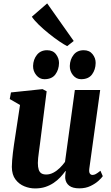

<svg xmlns="http://www.w3.org/2000/svg" viewBox="-20 -1072 640 1103"><path d="M181.5 10.5Q150 10.5 119.8 -1.8Q89.5 -14 69 -41Q48.5 -68 48 -113Q48 -130 49.8 -151Q51.5 -172 54.2 -195.2Q57 -218.5 60.5 -242Q64 -265.5 67.5 -288L95 -469L36 -503L43 -541L224.5 -560L248 -547.5L215 -288Q212.5 -266.5 209.5 -244.5Q206.5 -222.5 203.8 -202Q201 -181.5 199.2 -164.5Q197.5 -147.5 197.5 -136Q197.5 -112 202.5 -97.2Q207.5 -82.5 218 -76Q228.5 -69.5 245.5 -69.5Q266.5 -69.5 286.5 -80Q306.5 -90.5 323.5 -107.2Q340.5 -124 353.5 -142L410 -555H555.5L493 -103Q490.5 -84 496 -75.5Q501.5 -67 511.5 -67Q520.5 -67 530 -72Q539.5 -77 557 -91L570.5 -60Q564 -50 546 -33.5Q528 -17 500 -3.5Q472 10 436 10Q397.5 10 378 -5Q358.5 -20 355 -45.5Q354.5 -48.5 354.5 -53.5Q354.5 -58.5 355 -64.5Q355.5 -70.5 356.2 -76.8Q357 -83 358 -88.5L356 -89.5Q343 -71.5 326.5 -53.8Q310 -36 288.5 -21.5Q267 -7 240.8 1.8Q214.5 10.5 181.5 10.5ZM235 -617Q207.5 -617 188.5 -640.2Q169.5 -663.5 170 -693Q171 -730.5 192.2 -757Q213.5 -783.5 250.5 -783.5Q284 -783.5 301.5 -760.5Q319 -737.5 319 -710Q318.5 -672 298.2 -644.5Q278 -617 235 -617ZM446 -617Q418 -617 399.2 -640.2Q380.5 -663.5 381 -693Q382 -730.5 402.8 -757Q423.5 -783.5 461 -783.5Q494 -783.5 512 -760.5Q530 -737.5 529.5 -710Q529 -672 508.8 -644.5Q488.5 -617 446 -617ZM366 -807Q349.5 -815 321 -834.2Q292.5 -853.5 260.8 -879Q229 -904.5 202.5 -930.2Q176 -956 163 -976L251 -1052.5L403.5 -836.5Z"/></svg>

Font: Merriweather 36pt ExtraBold
Style: Italic
Weight: 800
Italic angle: -7.8°
Version: Version 2.101